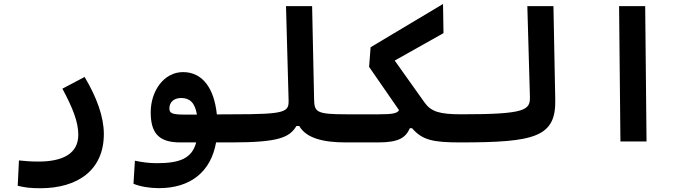

<svg xmlns="http://www.w3.org/2000/svg" viewBox="-20 -725 3556 984"><path d="M186.5 239.7C376.5 239.7 512.2 148.4 512.2 -38.1C512.2 -126 476.1 -225.6 413.6 -330.6L299.8 -270.5C353 -171.4 381.3 -100.1 381.3 -34.2C381.3 62.5 301.8 103 176.8 103C132.8 103 114.3 100.6 77.1 97.2L70.8 227.1C106.9 235.8 134.3 239.7 186.5 239.7Z M793.9 239.3C958.5 239.3 1061 153.8 1087.4 4.9H1167C1196.3 4.9 1213.4 -24.9 1213.4 -67.4C1213.4 -108.4 1201.7 -139.2 1171.9 -139.2L1091.3 -138.7C1077.6 -272 1018.6 -355.5 918 -355.5C819.8 -355.5 752.4 -258.3 752.4 -149.9C752.4 -47.9 789.1 4.9 902.8 4.9H985.4C963.9 87.9 898.9 111.3 785.2 111.3C741.2 111.3 709.5 106.4 671.4 98.6L664.1 216.8C697.8 231 747.6 239.3 793.9 239.3ZM989.3 -137.7C978.5 -137.7 968.3 -137.7 958 -137.7C946.8 -137.7 936 -137.7 924.3 -137.7C858.4 -137.7 848.1 -146.5 848.1 -169.9C848.1 -199.2 869.1 -222.7 908.2 -222.7C950.7 -222.7 978.5 -201.2 989.3 -137.7Z M1166 4.9C1406.7 4.9 1463.9 -20 1499 -79.1H1513.7C1549.8 -16.6 1636.7 4.9 1752 4.9C1775.4 4.9 1794.4 -20 1794.4 -75.7C1794.4 -120.1 1782.7 -139.2 1757.8 -139.2C1603 -139.2 1591.3 -149.9 1589.8 -214.4L1579.6 -693.4H1445.8L1459 -214.8C1460.9 -150.9 1450.2 -139.2 1171.9 -139.2C1152.3 -139.2 1137.7 -123.5 1137.7 -70.8C1137.7 -16.1 1147 4.9 1166 4.9Z M2337.9 4.9C2361.3 4.9 2380.4 -20 2380.4 -75.7C2380.4 -120.1 2368.7 -139.2 2343.8 -139.2C2232.9 -139.2 2189 -152.8 2155.8 -199.7L2002.9 -414.6L2252.9 -555.2L2250.5 -704.6L1879.4 -482.9L1871.6 -382.3L2024.9 -160.6C2016.6 -144 1990.7 -139.2 1922.4 -139.2H1757.8L1752 4.9H1918.5C2025.9 4.9 2059.1 -20.5 2080.6 -67.9H2091.8C2143.6 -7.8 2197.3 4.9 2337.9 4.9Z M2337.9 4.9C2720.2 4.9 2829.6 -22 2825.7 -213.4L2816.4 -693.4H2682.6L2695.8 -229.5C2697.8 -160.6 2674.3 -139.2 2343.8 -139.2C2324.2 -139.2 2309.6 -123.5 2309.6 -70.8C2309.6 -16.1 2318.8 4.9 2337.9 4.9Z M3159.7 0H3293.5L3286.6 -693.4H3152.8Z"/></svg>

Font: Cascadia Mono NF
Style: Bold
Weight: 700
Monospace: yes
Designer: Aaron Bell
Foundry: Saja Typeworks
Version: Version 2404.023